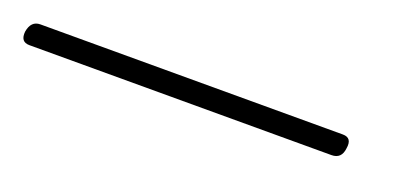

<svg xmlns="http://www.w3.org/2000/svg" viewBox="-52 7 492 235"><g transform="rotate(20 194.5 124.0)"><path d="M-35 124Q-32.5 109.5 -20.5 109.5H373.5Q386 109.5 383.5 124Q382 138 369 138H-24.5Q-36.5 138 -35 124Z"/></g></svg>

Font: Fraunces 9pt Thin
Style: Italic
Weight: 100
Italic angle: -16°
Version: Version 1.000;[b76b70a41]